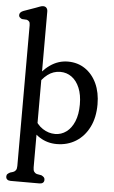

<svg xmlns="http://www.w3.org/2000/svg" viewBox="-63 -778 625 1053"><g transform="rotate(5 249.5 -251.0)"><path d="M156.1 -708.3V149.8Q156.1 165.5 161.5 173.3Q166.9 181.2 176.1 184.3L202.5 189.1Q211.1 193.5 216.1 198.5Q221.1 203.5 221.1 212.6Q221.1 223 214.5 228.7Q207.8 234.5 196 234.5H36.7Q24.7 234.5 17.8 228.7Q10.9 223 10.9 212.6Q10.9 203.5 16.1 198.5Q21.3 193.6 29.9 189.1L46 184.3Q55.4 181 60.8 173.2Q66.3 165.5 66.3 149.8V-624.6Q66.3 -639.5 61.3 -645.2Q56.4 -651 48.4 -653.6L21 -655.2Q13.9 -658.6 8.9 -663.2Q4 -667.8 4 -675.4Q4 -692.1 26.1 -700.3L91.8 -723.6Q103.9 -728.2 113.7 -731.9Q123.5 -735.6 131.8 -735.6Q143.2 -735.6 149.7 -728.1Q156.1 -720.6 156.1 -708.3ZM132.5 -294.9 117.1 -325.6Q149.9 -381.3 195.2 -413.1Q240.5 -444.8 293.4 -444.8Q347.2 -444.8 388.2 -417Q429.1 -389.2 452.1 -339.7Q475 -290.1 475 -224.8Q475 -152.3 448.5 -99.4Q422 -46.4 375.8 -17.6Q329.5 11.2 270.2 11.2Q219 11.2 177.1 -15Q135.2 -41.2 112.7 -87.6L136.4 -127.8Q156.1 -85.1 188.5 -64.1Q220.9 -43.1 256.8 -43.1Q291.1 -43.1 318.7 -63.5Q346.3 -83.8 362.4 -122.4Q378.5 -161 378.5 -215.8Q378.5 -269.5 362.6 -307.2Q346.8 -345 319.3 -364.9Q291.8 -384.9 256.7 -384.9Q218.1 -384.9 186.9 -361.1Q155.7 -337.3 132.5 -294.9Z"/></g></svg>

Font: Fraunces 144pt S100 Black
Style: Regular
Weight: 900
Version: Version 1.000